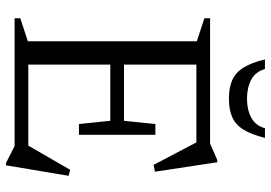

<svg xmlns="http://www.w3.org/2000/svg" viewBox="-155 -743 928 658"><g transform="rotate(90 309.0 -414.0)"><path d="M442 -482.5V-351.5V-220.5H405L394 -328H151.5V-375H394L405 -482.5ZM568.5 -481 545 -476.5 462.5 -633.5 490 -623H151.5V-670H472L528 -694.5H536ZM471.5 -34 562 -190.5 582.5 -185 546.5 29.5H538.5L481 0H151.5V-47H494ZM42.5 0V-19.5L121.5 -45.5V-624.5L42.5 -650.5V-670H201.5V0ZM318 -796.5Q356.5 -796.5 383.5 -811.2Q410.5 -826 419.5 -858H452.5Q441 -811 424 -784Q407 -757 381.2 -745.8Q355.5 -734.5 318 -734.5Q280.5 -734.5 254.8 -745.8Q229 -757 212 -784Q195 -811 183.5 -858H216.5Q225.5 -826 252.8 -811.2Q280 -796.5 318 -796.5Z"/></g></svg>

Font: Newsreader Text
Style: Regular
Weight: 400
Designer: Hugues Gentile
Foundry: Production Type
Version: Version 1.001